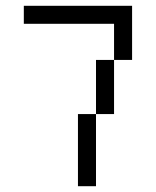

<svg xmlns="http://www.w3.org/2000/svg" viewBox="-20 -645 540 665"><path d="M250 -250Q250 -250 250 0H312.5Q312.5 0 312.5 -250ZM312.5 -250H375V-437.5H312.5ZM375 -437.5H437.5V-625H62.5V-562.5H375Q375 -562.5 375 -437.5Z"/></svg>

Font: Unifont
Style: Regular
Weight: 500
Version: Version 15.1.04